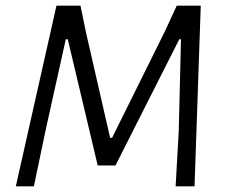

<svg xmlns="http://www.w3.org/2000/svg" viewBox="-20 -660 805 680"><path d="M691 -640 669 0H602L613 -195L621 -521H615L389 -74H326L220 -521H213L142 -201L100 0H36L180 -640H265L285 -543L370 -172H377L564 -549L606 -640Z"/></svg>

Font: Alegreya Sans
Style: Italic
Weight: 400
Italic angle: -7°
Designer: Juan Pablo del Peral
Foundry: Huerta Tipografica
Version: Version 2.007